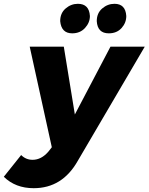

<svg xmlns="http://www.w3.org/2000/svg" viewBox="-115 -786 780 1008"><path d="M264 -611Q207 -611 201 -675Q201 -717 229.5 -741.5Q258 -766 294 -766Q353 -766 357 -702Q357 -667 331.2 -639Q305.5 -611 264 -611ZM456 -611Q397 -611 393 -675Q393 -717 421.5 -741.5Q450 -766 486 -766Q544 -766 548 -702Q548 -666 523 -638.5Q498 -611 456 -611ZM62 202Q-34 202 -95 142L-4 28Q21 53 56 53Q102 53 139 10L157 -13L41 -541H220L278 -185L465 -541H645L293 59Q212 202 62 202Z"/></svg>

Font: Argentum Sans
Style: Bold Italic
Weight: 700
Italic angle: -11°
Designer: Julieta Ulanovsky (font), Cristiano Sobral (main changes and remaster)
Foundry: Julieta Ulanovsky (font), Cristiano Sobral (main changes and remaster)
Version: Version 2.007;June 15, 2022;FontCreator 14.0.0.2814 64-bit; 